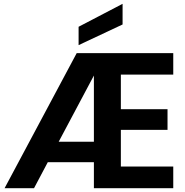

<svg xmlns="http://www.w3.org/2000/svg" viewBox="-20 -984 966 1004"><path d="M4 0ZM4 0ZM886 0H471V-136H230L158 0H4L381 -706H886V-594H612V-413H856V-305H612V-113H886ZM471 -243V-589L287 -243ZM391 -748V-844L621 -964V-856Z"/></svg>

Font: Ulagadi Sans SemiBold
Style: Regular
Weight: 600
Designer: Ninad Kale (Devanagari), Jonny Pinhorn (Latin)
Foundry: Indian Type Foundry
Version: Version 3.01;March 29, 2020;FontCreator 12.0.0.2522 64-bit; 